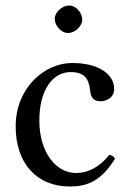

<svg xmlns="http://www.w3.org/2000/svg" viewBox="-20 -668 468 698"><path d="M398 -91C394 -100 386 -104 377 -105C343 -61 300 -39 257 -39C184 -39 123 -113 123 -230C123 -340 171 -406 237 -406C296 -406 304 -371 308 -336C311 -309 325 -300 346 -300C367 -300 395 -313 395 -344C395 -399 338 -439 242 -439C143 -439 37 -350 37 -208C37 -79 109 10 235 10C295 10 348 -9 398 -91ZM179 -600C179 -574 203 -548 227 -548C255 -548 279 -575 279 -596C279 -620 258 -648 231 -648C207 -648 179 -624 179 -600Z"/></svg>

Font: Libertinus Serif
Style: Regular
Weight: 400
Designer: Philipp H. Poll, Khaled Hosny
Foundry: Caleb Maclennan
Version: Version 7.050;RELEASE